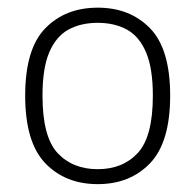

<svg xmlns="http://www.w3.org/2000/svg" viewBox="-20 -766 496 488"><path d="M228.5 -298Q146 -298 95 -351.2Q44 -404.5 44 -523Q44 -641.5 95 -694Q146 -746.5 228.5 -746.5Q310.5 -746.5 361.5 -694Q412.5 -641.5 412.5 -523Q412.5 -404.5 361.5 -351.2Q310.5 -298 228.5 -298ZM228.5 -336Q292 -336 330.2 -377.2Q368.5 -418.5 368.5 -523Q368.5 -592.5 351.2 -633Q334 -673.5 302.5 -690.8Q271 -708 228.5 -708Q185.5 -708 154 -690.8Q122.5 -673.5 105.2 -633Q88 -592.5 88 -523Q88 -418.5 126.2 -377.2Q164.5 -336 228.5 -336Z"/></svg>

Font: Encode Sans XLt
Style: Regular
Weight: 200
Designer: Multiple Designers
Foundry: Impallari Type
Version: Version 3.002; ttfautohint (v1.8.3) -l 8 -r 50 -G 200 -x 14 